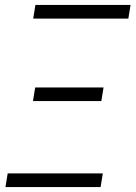

<svg xmlns="http://www.w3.org/2000/svg" viewBox="-20 -755 547 775"><path d="M114 -680 123 -735H507L498 -680ZM113 -347 122 -402H398L389 -347ZM2 0 11 -55H395L386 0Z"/></svg>

Font: Iosevka SS18 Light
Style: Italic
Weight: 300
Italic angle: -9°
Monospace: yes
Designer: Belleve Invis
Foundry: Belleve Invis
Version: Version 25.1.1; ttfautohint (v1.8.4)